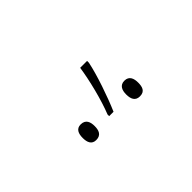

<svg xmlns="http://www.w3.org/2000/svg" viewBox="-14 -1026 590 590"><g transform="rotate(-45 281.5 -731.0)"><path d="M266 -666V-659H285C305 -705 329 -775 338 -819V-827H308C301 -779 284 -711 266 -666ZM186 -635C208 -635 213 -651 213 -669C213 -686 208 -703 186 -703C167 -703 161 -688 161 -669C161 -650 167 -635 186 -635ZM376 -635C398 -635 402 -651 402 -669C402 -686 397 -703 376 -703C356 -703 350 -687 350 -669C350 -650 356 -635 376 -635Z"/></g></svg>

Font: Noto Sans Mono SemiCondensed Thin
Style: Regular
Weight: 100
Width: 4
Designer: Monotype Design Team
Foundry: Monotype Imaging Inc.
Version: Version 2.014